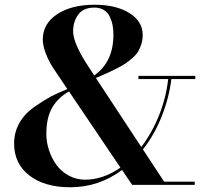

<svg xmlns="http://www.w3.org/2000/svg" viewBox="-20 -780 872 810"><path d="M564 -460H804V-446.5H703Q693 -366.5 662.2 -289Q631.5 -211.5 583 -149.5L672.5 -13.5H801.5V0H537.5L495 -63Q397 10 276.5 10Q167.5 10 103.5 -40Q39.5 -90 39.5 -174.5Q39.5 -222 62.2 -262Q85 -302 128.5 -331.5Q172 -361 195 -373Q218 -385 257.5 -401.5Q262 -403.5 264 -404.5L206.5 -490Q186.5 -519.5 173.5 -553.5Q160.5 -587.5 160.5 -613Q160.5 -680 221 -720Q281.5 -760 379 -760Q469.5 -760 525.8 -725Q582 -690 582 -632.5Q582 -612.5 576.5 -594.5Q571 -576.5 563 -563Q555 -549.5 539.2 -535.8Q523.5 -522 510.5 -513Q497.5 -504 474 -492Q450.5 -480 435.2 -473Q420 -466 391.5 -454Q387 -452 384.5 -451L576 -160Q621.5 -219.5 651.2 -294.2Q681 -369 689.5 -446.5H564ZM359 -490 377.5 -462Q458.5 -518 458.5 -634Q458.5 -655 455 -673.5Q451.5 -692 443 -709.8Q434.5 -727.5 418 -737.8Q401.5 -748 378 -748Q332 -748 310.2 -718.5Q288.5 -689 288.5 -647.5Q288.5 -595 359 -490ZM175.5 -215.5Q175.5 -180 187 -145.5Q198.5 -111 218.8 -83.5Q239 -56 270.5 -39Q302 -22 339 -22Q415.5 -22 488 -73L271 -394.5Q223 -366.5 199.2 -324.2Q175.5 -282 175.5 -215.5Z"/></svg>

Font: Bodoni* 16pt Medium
Style: Regular
Weight: 500
Version: Version 2.3